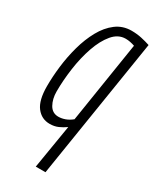

<svg xmlns="http://www.w3.org/2000/svg" viewBox="-194 -604 719 874"><g transform="rotate(30 166.0 -167.0)"><path d="M324 -526 207 210H156L194 -20Q176 -7 156.5 1.5Q137 10 113 10Q70 10 43.5 -24.5Q17 -59 17 -133Q17 -182 23.5 -237.5Q30 -293 45 -347.5Q60 -402 84.5 -446.5Q109 -491 144 -517.5Q179 -544 225 -544Q253 -544 278 -538.5Q303 -533 324 -526ZM268 -490Q257 -494 244.5 -496.5Q232 -499 220 -499Q181 -499 152 -464.5Q123 -430 104 -375Q85 -320 76 -256Q67 -192 67 -134Q67 -95 83 -66.5Q99 -38 131 -38Q148 -38 166 -44.5Q184 -51 201 -65Z"/></g></svg>

Font: Georama Condensed Light
Style: Italic
Weight: 300
Width: 3
Italic angle: -9°
Designer: Jean-Baptiste Levee
Foundry: Production Type
Version: Version 1.000